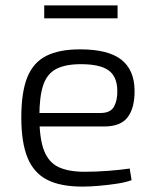

<svg xmlns="http://www.w3.org/2000/svg" viewBox="-20 -680 573 712"><path d="M277 -497Q381 -497 429.5 -459Q478 -421 479 -346Q480 -281 454 -246Q428 -211 367 -211H86V-261H353Q390 -261 403 -285Q416 -309 415 -345Q414 -397 382 -419.5Q350 -442 280 -442Q222 -442 188 -424Q154 -406 140 -363.5Q126 -321 126 -248Q126 -167 143 -122.5Q160 -78 197 -60.5Q234 -43 294 -43Q336 -43 381.5 -46.5Q427 -50 461 -55L468 -12Q447 -4 414.5 1Q382 6 347.5 9Q313 12 286 12Q204 12 154.5 -13.5Q105 -39 82 -95.5Q59 -152 59 -244Q59 -339 81.5 -394Q104 -449 152 -473Q200 -497 277 -497ZM416 -660V-612H144V-660Z"/></svg>

Font: Exo 2 Light
Style: Regular
Weight: 300
Designer: Natanael Gama
Foundry: Natanael Gama
Version: Version 2.010